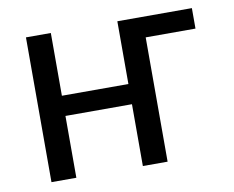

<svg xmlns="http://www.w3.org/2000/svg" viewBox="-64 -609 840 690"><g transform="rotate(-10 356.5 -264.0)"><path d="M161.6 -299.3V-528.3H70.8V0H161.6V-225.6H404.3V0H494.6V-453.6H676.3V-528.3H404.3V-299.3Z"/></g></svg>

Font: Roboto1
Style: rg
Weight: 400
Designer: Google
Version: Version 2.137; 2017